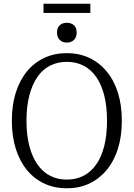

<svg xmlns="http://www.w3.org/2000/svg" viewBox="-20 -1007 722 1037"><path d="M341 10Q275 10 220.5 -15Q166 -40 126.5 -87.5Q87 -135 65.5 -202.5Q44 -270 44 -355Q44 -440 65.5 -507.5Q87 -575 126.5 -622.5Q166 -670 220.5 -695Q275 -720 341 -720Q407 -720 461 -695Q515 -670 555 -622.5Q595 -575 616.5 -507.5Q638 -440 638 -355Q638 -270 616.5 -202.5Q595 -135 555 -87.5Q515 -40 461 -15Q407 10 341 10ZM341 -37Q391 -37 431 -57.5Q471 -78 499.5 -118.5Q528 -159 543 -218.5Q558 -278 558 -355Q558 -432 543 -491.5Q528 -551 499.5 -591.5Q471 -632 431 -652.5Q391 -673 341 -673Q291 -673 250.5 -652.5Q210 -632 182 -591.5Q154 -551 138.5 -491.5Q123 -432 123 -355Q123 -278 138.5 -218.5Q154 -159 182.5 -118.5Q211 -78 251 -57.5Q291 -37 341 -37ZM341 -777Q318 -777 303 -791Q288 -805 288 -831Q288 -858 303 -871Q318 -884 341 -884Q364 -884 379 -871Q394 -858 394 -831Q394 -805 379 -791Q364 -777 341 -777ZM215 -987H468V-937H215Z"/></svg>

Font: Roboto Serif 28pt Condensed Light
Style: Regular
Weight: 300
Width: 3
Designer: Greg Gazdowicz
Foundry: Commercial Type
Version: Version 1.008